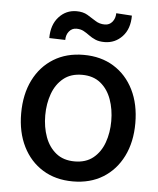

<svg xmlns="http://www.w3.org/2000/svg" viewBox="-54 -795 701 852"><g transform="rotate(5 297.0 -369.0)"><path d="M214.1 -611.5 142.8 -613.6Q142.8 -672.6 174.5 -707.7Q206.3 -742.9 253.2 -742.9Q282.3 -742.9 302.4 -731Q322.4 -719.1 340.7 -707Q359 -695 382.8 -695Q403.4 -695 416.2 -710.6Q429 -726.2 429.3 -749.3L499.3 -744.7Q499.3 -685.4 467.3 -651.5Q435.4 -617.5 388.8 -617.2Q363.6 -617.2 347.1 -624.5Q330.6 -631.7 317.8 -641.3Q305 -650.9 291.5 -658.2Q278.1 -665.5 259.2 -665.5Q239.7 -665.5 226.9 -650Q214.1 -634.6 214.1 -611.5ZM301.8 11Q225.1 11 168 -24.1Q110.8 -59.3 79.2 -122.7Q47.6 -186.1 47.6 -270.2Q47.6 -355.1 79.2 -418.7Q110.8 -482.2 168 -517.4Q225.1 -552.6 301.8 -552.6Q378.9 -552.6 435.9 -517.4Q492.9 -482.2 524.5 -418.7Q556.1 -355.1 556.1 -270.2Q556.1 -186.1 524.5 -122.7Q492.9 -59.3 435.9 -24.1Q378.9 11 301.8 11ZM302.2 -78.1Q352.3 -78.1 384.8 -104.4Q417.3 -130.7 433.1 -174.5Q448.9 -218.4 448.9 -270.6Q448.9 -322.8 433.1 -366.8Q417.3 -410.9 384.8 -437.3Q352.3 -463.8 302.2 -463.8Q252.1 -463.8 219.5 -437.3Q186.8 -410.9 170.8 -366.8Q154.8 -322.8 154.8 -270.6Q154.8 -218.4 170.8 -174.5Q186.8 -130.7 219.5 -104.4Q252.1 -78.1 302.2 -78.1Z"/></g></svg>

Font: Inter UI Medium
Style: Regular
Weight: 500
Designer: Rasmus Andersson
Foundry: rsms
Version: 3.2;8d6f07862